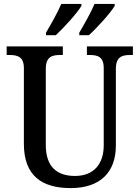

<svg xmlns="http://www.w3.org/2000/svg" viewBox="-20 -951 714 981"><path d="M385 -784V-771H434C476 -809 546 -886 566 -921V-931H463C444 -886 412 -830 385 -784ZM215 -784V-771H265C306 -809 376 -886 396 -921V-931H293C274 -886 242 -830 215 -784ZM341 10C494 10 572 -73 572 -207V-599C572 -661 604 -670 645 -670H659V-714H424V-670H438C479 -670 510 -661 510 -603V-209C510 -115 461 -52 363 -52C275 -52 214 -95 214 -210V-599C214 -661 246 -670 287 -670H301V-714H14V-670H29C69 -670 102 -661 102 -603V-216C102 -53 194 10 341 10Z"/></svg>

Font: Noto Serif Lao SemiCondensed Medium
Style: Regular
Weight: 500
Width: 4
Designer: Monotype Design Team
Foundry: Monotype Imaging Inc.
Version: Version 2.003